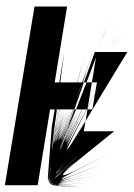

<svg xmlns="http://www.w3.org/2000/svg" viewBox="-32 -762 552 790"><path d="M324 -423H329Q336 -440 343 -458.5Q350 -477 358 -496L363 -526Q353 -499 343 -473.5Q333 -448 324 -423ZM182 -147Q182 -147 183 -152Q184 -157 185 -166Q188 -185 193.5 -221Q199 -257 208 -312H202Q201 -304 200 -296Q199 -288 198 -280.5Q197 -273 196 -266Q195 -259 194 -252.5Q193 -246 192.5 -240Q192 -234 191 -228Q190 -222 189.5 -217Q189 -212 188.5 -207Q188 -202 187.5 -197.5Q187 -193 186 -188.5Q185 -184 185 -180.5Q185 -177 184.5 -173.5Q184 -170 183.5 -167.5Q183 -165 183 -162.5Q183 -160 182 -153.5Q181 -147 182 -147ZM187 -163Q187 -163 193.5 -200Q200 -237 212 -312H208Q207 -305 206 -297.5Q205 -290 204 -283.5Q203 -277 202 -270.5Q201 -264 200 -258.5Q199 -253 198.5 -247Q198 -241 197 -236Q196 -231 195.5 -226Q195 -221 194 -216.5Q193 -212 192.5 -208Q192 -204 191.5 -200.5Q191 -197 190.5 -193.5Q190 -190 189.5 -187Q189 -184 189 -181.5Q189 -179 188.5 -176.5Q188 -174 187.5 -168.5Q187 -163 187 -163ZM190 -170Q191 -170 197.5 -205.5Q204 -241 217 -312H213Q212 -305 210.5 -298Q209 -291 208 -285Q207 -279 206 -272.5Q205 -266 204 -260.5Q203 -255 202.5 -249.5Q202 -244 201 -239Q200 -234 199.5 -229.5Q199 -225 198 -221Q197 -217 196.5 -213Q196 -209 195.5 -205.5Q195 -202 194.5 -198.5Q194 -195 193.5 -192Q193 -189 192.5 -186.5Q192 -184 192 -182Q192 -180 191 -175Q190 -170 190 -170ZM193 -174Q194 -174 201 -208.5Q208 -243 221 -312H217Q209 -266 203.5 -235Q198 -204 196 -189Q195 -183 194 -178.5Q193 -174 193 -174ZM196 -177Q197 -177 204 -211Q211 -245 225 -312H221Q211 -258 205 -225.5Q199 -193 197 -182Q197 -180 196.5 -178.5Q196 -177 196 -177ZM199 -180Q200 -180 207 -213Q214 -246 229 -312H225Q214 -255 207.5 -222.5Q201 -190 199 -182Q199 -181 199 -180.5Q199 -180 199 -180ZM202 -182Q202 -182 210 -214.5Q218 -247 233 -312H229Q217 -254 210 -222Q203 -190 202 -183Q202 -183 202 -182.5Q202 -182 202 -182ZM205 -183Q205 -183 213 -215.5Q221 -248 237 -312H233Q220 -254 213 -222Q206 -190 205 -184Q205 -184 204.5 -183.5Q204 -183 205 -183ZM207 -184Q208 -184 216 -216Q224 -248 241 -312H237Q223 -253 215.5 -221.5Q208 -190 207 -185Q207 -185 207 -184.5Q207 -184 207 -184ZM210 -185Q210 -185 219 -217Q228 -249 245 -312H241Q226 -253 218 -221.5Q210 -190 210 -186Q210 -185 210 -185Q210 -185 210 -185ZM212 -186Q213 -186 222 -217.5Q231 -249 249 -312H245Q229 -253 221 -221.5Q213 -190 212 -186Q212 -186 212 -186Q212 -186 212 -186ZM215 -186Q215 -186 224.5 -217.5Q234 -249 253 -312H249Q232 -252 223.5 -220.5Q215 -189 215 -186Q215 -186 214.5 -186Q214 -186 215 -186ZM216 -186 218 -194Q222 -205 230.5 -235Q239 -265 253 -312Q250 -302 247.5 -293Q245 -284 242.5 -275.5Q240 -267 237.5 -259.5Q235 -252 233 -245.5Q231 -239 229.5 -233Q228 -227 226.5 -221.5Q225 -216 222 -207.5Q219 -199 218 -194ZM217 -186Q218 -186 228 -217.5Q238 -249 258 -312H253Q236 -253 227 -221.5Q218 -190 217 -186Q217 -186 217 -186Q217 -186 217 -186ZM220 -186Q221 -186 231.5 -217.5Q242 -249 263 -312H258Q240 -252 230.5 -220.5Q221 -189 220 -186Q220 -186 220 -186Q220 -186 220 -186ZM223 -185Q224 -185 232 -207.5Q240 -230 255 -274Q258 -283 261 -292.5Q264 -302 268 -312H263Q244 -252 234 -220.5Q224 -189 223 -185Q223 -185 223 -185Q223 -185 223 -185ZM258 -282Q258 -282 258 -282Q258 -282 258 -282Q260 -289 262.5 -296.5Q265 -304 268 -312Q265 -304 262.5 -296.5Q260 -289 258 -282ZM267 -308Q267 -309 267.5 -310Q268 -311 268 -312Q268 -311 267.5 -310Q267 -309 267 -308ZM215 -157Q215 -157 216 -160.5Q217 -164 219 -170Q225 -187 237.5 -222.5Q250 -258 268 -312Q254 -271 243.5 -241Q233 -211 227 -191Q221 -174 218 -165.5Q215 -157 215 -157Q215 -157 215 -157Q215 -157 215 -157ZM215 -158Q215 -158 215 -158Q215 -158 215 -158Q215 -158 223.5 -182Q232 -206 249 -254Q253 -267 258 -281.5Q263 -296 268 -312Q247 -249 234 -211Q221 -173 216 -160Q216 -159 215.5 -158.5Q215 -158 215 -158ZM256 -274Q259 -283 262 -292.5Q265 -302 269 -312Q265 -302 262 -292.5Q259 -283 256 -274ZM246 -245Q251 -260 256.5 -276.5Q262 -293 269 -312Q265 -301 261.5 -290.5Q258 -280 254 -270Q252 -264 250 -257.5Q248 -251 246 -245ZM242 -233Q247 -249 254 -269Q261 -289 269 -312Q267 -305 264.5 -298.5Q262 -292 260 -286Q255 -273 251 -260.5Q247 -248 243 -237Q243 -236 242.5 -235Q242 -234 242 -233ZM239 -226Q245 -243 252.5 -264.5Q260 -286 269 -312Q261 -288 254 -268.5Q247 -249 241 -232Q241 -231 240.5 -229.5Q240 -228 239 -226ZM237 -218Q243 -236 251 -259.5Q259 -283 269 -312Q260 -286 252.5 -264Q245 -242 239 -225Q238 -223 237.5 -221Q237 -219 237 -218ZM233 -208Q240 -227 249 -253Q258 -279 269 -312Q259 -282 250.5 -258Q242 -234 236 -216Q235 -214 234.5 -212Q234 -210 233 -208ZM230 -199Q237 -218 247 -246.5Q257 -275 270 -312H269Q258 -278 248.5 -251.5Q239 -225 233 -206Q232 -204 231.5 -202.5Q231 -201 230 -199ZM241 -229Q247 -246 254 -267Q261 -288 270 -312Q266 -301 262.5 -290.5Q259 -280 255.5 -270.5Q252 -261 248 -249.5Q244 -238 241 -229ZM226 -186Q233 -205 244 -236.5Q255 -268 271 -312H270Q257 -274 246.5 -245Q236 -216 230 -196Q229 -194 228.5 -192Q228 -190 227 -189Q227 -188 226.5 -187Q226 -186 226 -186ZM226 -184Q226 -184 226 -184Q226 -184 226 -185Q233 -204 244.5 -236Q256 -268 271 -312Q255 -268 244 -236Q233 -204 226 -185Q226 -185 226 -185Q226 -185 226 -185Q226 -184 226 -184Q226 -184 226 -184ZM227 -186Q227 -187 228 -189Q229 -191 230 -194Q237 -214 247.5 -243.5Q258 -273 272 -312H271Q267 -300 263 -288.5Q259 -277 255.5 -267Q252 -257 248.5 -247.5Q245 -238 241 -226Q237 -214 233.5 -204Q230 -194 227 -186ZM232 -200Q236 -209 241.5 -224Q247 -239 255 -260Q259 -272 263.5 -285Q268 -298 273 -312H272Q268 -301 264.5 -291.5Q261 -282 258 -272.5Q255 -263 252 -254.5Q249 -246 245 -235.5Q241 -225 238 -216Q235 -207 232 -200ZM259 -273Q262 -280 264.5 -286.5Q267 -293 269 -301Q270 -304 271 -306.5Q272 -309 273 -312Q270 -302 266.5 -292.5Q263 -283 259 -273ZM234 -180Q235 -180 249 -213Q263 -246 291 -312H285Q260 -249 247.5 -216Q235 -183 234 -180Q234 -180 234 -180Q234 -180 234 -180ZM237 -177Q238 -177 253 -211Q268 -245 298 -312H291Q265 -247 251 -213.5Q237 -180 237 -177Q237 -177 237 -177Q237 -177 237 -177ZM239 -174Q240 -174 256.5 -208.5Q273 -243 305 -312H298Q269 -246 254.5 -211.5Q240 -177 239 -174Q239 -174 239 -174Q239 -174 239 -174ZM242 -169Q242 -169 260 -205Q278 -241 314 -312H306Q274 -243 258 -207.5Q242 -172 242 -169Q242 -169 241.5 -169Q241 -169 242 -169ZM244 -163Q245 -163 265 -200Q285 -237 324 -312H314Q279 -241 261.5 -203.5Q244 -166 243 -163Q243 -163 243 -163Q243 -163 244 -163ZM244 -147Q247 -147 265.5 -176.5Q284 -206 320 -264L328 -312H325Q286 -236 265.5 -195Q245 -154 244 -148Q244 -148 244 -147.5Q244 -147 244 -147ZM216 -158 217 -160Q218 -164 221 -173.5Q224 -183 230 -198Q232 -204 234.5 -211.5Q237 -219 240 -227Q237 -220 235 -213.5Q233 -207 231 -201.5Q229 -196 227 -191Q225 -186 223.5 -181.5Q222 -177 220 -171.5Q218 -166 217 -162ZM214 -149Q214 -149 218 -159.5Q222 -170 229 -190Q225 -178 221.5 -168.5Q218 -159 216 -153Q215 -151 215 -150Q215 -149 214 -149Q214 -149 214 -149Q214 -149 214 -149ZM216 -158V-159Q216 -160 217.5 -163.5Q219 -167 221 -172Q222 -175 223 -179Q224 -183 226 -187Q225 -184 224 -181Q223 -178 222 -175.5Q221 -173 220 -171Q219 -169 218.5 -167Q218 -165 217 -161.5Q216 -158 216 -158ZM215 -158Q215 -158 215.5 -158Q216 -158 216 -158Q217 -161 218.5 -166Q220 -171 222 -177L225 -185L221 -173Q218 -166 216.5 -162Q215 -158 215 -158Q215 -158 215 -158Q215 -158 215 -158ZM216 -157Q216 -157 218 -163.5Q220 -170 225 -184Q222 -176 220 -170Q218 -164 216 -159Q216 -158 216 -157.5Q216 -157 216 -157Q216 -157 216 -157Q216 -157 216 -157ZM198 -48Q198 -48 198.5 -48Q199 -48 200 -49Q209 -61 233 -92Q257 -123 296 -173Q255 -120 230.5 -89Q206 -58 199 -51Q198 -50 198 -49.5Q198 -49 198 -48Q198 -48 198 -48Q198 -48 198 -48ZM199 -43Q208 -54 231.5 -81.5Q255 -109 293 -153Q268 -124 249 -102Q230 -80 218 -66Q215 -63 212.5 -60Q210 -57 208 -54.5Q206 -52 203.5 -48.5Q201 -45 199 -43ZM205 -48Q208 -51 212.5 -55.5Q217 -60 223 -67Q235 -80 252 -98Q269 -116 291 -140Q278 -126 267 -114Q256 -102 246.5 -92Q237 -82 224.5 -68.5Q212 -55 205 -48ZM196 -36Q197 -37 201 -40.5Q205 -44 211 -50Q223 -62 242.5 -82Q262 -102 290 -130Q282 -122 275.5 -115Q269 -108 262.5 -102Q256 -96 250.5 -90Q245 -84 240 -79Q235 -74 229.5 -69Q224 -64 216.5 -56Q209 -48 204 -43Q199 -38 196 -36ZM195 -33Q195 -33 198 -35.5Q201 -38 207 -43Q218 -54 238.5 -73.5Q259 -93 289 -122Q281 -115 274 -108.5Q267 -102 261 -96Q255 -90 249 -84.5Q243 -79 238 -74Q233 -69 228.5 -64.5Q224 -60 215.5 -52.5Q207 -45 202 -40Q197 -35 195 -33ZM194 -31Q194 -31 196.5 -33Q199 -35 204 -39Q215 -49 236 -68.5Q257 -88 288 -116Q246 -78 223 -56.5Q200 -35 194 -31Q194 -31 194 -31Q194 -31 194 -31Q194 -31 194 -31Q194 -31 194 -31ZM194 -29Q194 -29 196 -31Q198 -33 203 -37Q213 -46 234 -64.5Q255 -83 287 -111Q246 -75 222.5 -54.5Q199 -34 194 -30Q194 -29 194 -29Q194 -29 194 -29Q194 -29 194 -29Q194 -29 194 -29ZM210 -5Q210 -5 210 -5Q210 -5 210 -5Q214 -6 218.5 -6.5Q223 -7 228 -7Q223 -7 218.5 -6.5Q214 -6 210 -5ZM213 -1Q213 -1 213 -1Q213 -1 212 -1Q218 -1 224.5 -1Q231 -1 239 -1Q232 -1 226 -1Q220 -1 213 -1ZM296 8Q252 5 227 3.5Q202 2 196 2Q190 2 187.5 1.5Q185 1 185 1Q185 1 185 1Q185 1 186 1Q188 1 192 1Q196 1 204 2Q213 2 238.5 3Q264 4 306 6Q254 4 227 3Q200 2 197 2Q196 2 196 2Q196 2 196 2Q196 2 201 2Q206 2 216 3Q226 4 240 4.5Q254 5 261.5 5.5Q269 6 277.5 6.5Q286 7 296 8ZM262 6Q237 5 220 4Q203 3 195 2Q194 2 194 2Q194 2 194 2Q194 2 194 2Q194 2 194 2Q194 2 194.5 2Q195 2 196 2Q206 3 225 4Q244 5 262 6ZM229 -183Q229 -183 229 -183Q229 -183 229 -183Q229 -184 229.5 -185.5Q230 -187 231 -190Q239 -213 251 -246.5Q263 -280 275 -312H279Q254 -248 241.5 -215.5Q229 -183 229 -183ZM360 -574ZM359 -574H358ZM359 -571 360 -573ZM359 -569 360 -570 359 -569ZM359 -566V-567L360 -569L359 -567ZM355 -565ZM358 -562 359 -564V-565V-564ZM354 -562V-564ZM366 -561V-562L367 -564L366 -562ZM363 -554 364 -555ZM341 -520 342 -523 341 -520ZM329 -423H338Q341 -431 344.5 -439.5Q348 -448 352 -457L358 -496Q351 -477 343.5 -459Q336 -441 329 -423ZM321 -467V-468L322 -469L321 -468ZM346 -421Q346 -422 346 -422.5Q346 -423 347 -423H346ZM366 -418 367 -423H357Q370 -452 385 -484Q400 -516 414 -548H429Q412 -512 396 -479.5Q380 -447 366 -418ZM313 -423Q324 -451 335 -482.5Q346 -514 358 -548H359Q347 -514 336 -483.5Q325 -453 314 -423ZM329 -321Q336 -334 343.5 -348Q351 -362 359 -378L366 -418Q357 -401 349.5 -385.5Q342 -370 335 -354ZM328 -312H348L359 -377Q351 -361 343.5 -347Q336 -333 329 -319ZM255 -274Q256 -276 256.5 -277.5Q257 -279 257 -281Q260 -288 262.5 -296Q265 -304 268 -312Q264 -302 261 -292.5Q258 -283 255 -274ZM215 -157Q215 -157 215 -157Q215 -157 215 -157V-158Q216 -161 218.5 -168Q221 -175 224.5 -185.5Q228 -196 230.5 -202.5Q233 -209 235.5 -216Q238 -223 240.5 -230.5Q243 -238 245.5 -246.5Q248 -255 251.5 -264Q255 -273 258 -283Q258 -283 258 -282.5Q258 -282 258 -282Q257 -280 256 -278Q255 -276 255 -273L237 -223Q226 -190 220.5 -173.5Q215 -157 215 -157ZM215 -157 218 -167Q221 -174 224 -183.5Q227 -193 229.5 -200Q232 -207 234.5 -215Q237 -223 240.5 -232.5Q244 -242 247.5 -252.5Q251 -263 255 -274Q255 -274 255 -274Q255 -274 255 -274Q240 -230 230.5 -202.5Q221 -175 217 -164ZM243 -238Q244 -240 244.5 -242Q245 -244 246 -246L247 -248L246 -246Q246 -244 245 -242.5Q244 -241 244 -239Q244 -239 243.5 -238.5Q243 -238 243 -238ZM216 -158Q216 -158 223 -178.5Q230 -199 244 -239Q244 -241 244.5 -242.5Q245 -244 246 -245Q236 -216 229 -195.5Q222 -175 218 -164Q217 -161 216.5 -159.5Q216 -158 216 -158Q216 -158 216 -158Q216 -158 216 -158ZM230 -197Q232 -204 235 -212Q238 -220 241 -229Q238 -220 235.5 -212.5Q233 -205 230 -198Q230 -198 230 -197.5Q230 -197 230 -197ZM227 -189Q228 -191 228.5 -192.5Q229 -194 230 -196Q231 -200 232.5 -204.5Q234 -209 236 -214Q234 -207 232 -201.5Q230 -196 228 -191Q228 -191 227.5 -190.5Q227 -190 227 -189ZM240 -206Q246 -224 257.5 -254Q269 -284 279 -312H281Q268 -280 258 -253.5Q248 -227 240 -206ZM216 -156Q216 -156 219 -165Q222 -174 228 -191Q228 -192 228.5 -193.5Q229 -195 230 -197Q223 -176 219.5 -166Q216 -156 215 -156Q215 -156 215.5 -156Q216 -156 216 -156ZM215 -155Q215 -155 216.5 -158.5Q218 -162 220 -168Q222 -173 223.5 -178Q225 -183 227 -189Q227 -189 227 -189Q227 -189 227 -189Q221 -172 218 -163.5Q215 -155 215 -155Q215 -155 215 -155Q215 -155 215 -155ZM194 -28Q194 -28 195.5 -29.5Q197 -31 201 -34Q208 -40 222 -52Q236 -64 256 -82L287 -108L250 -76Q226 -56 212 -44Q198 -32 194 -29Q194 -28 194 -28Q194 -28 194 -28Q194 -28 194 -28Q194 -28 194 -28ZM193 -27Q193 -27 194.5 -28Q196 -29 199 -32Q205 -37 219 -49Q233 -61 255 -79L286 -105L250 -75Q226 -55 212 -43Q198 -31 194 -28Q194 -28 193.5 -27.5Q193 -27 193 -27Q193 -27 193 -27Q193 -27 193 -27ZM193 -27Q193 -27 193.5 -27.5Q194 -28 196 -29Q201 -33 215 -45Q229 -57 252 -76L286 -104L251 -75Q228 -55 214 -43.5Q200 -32 195 -28Q194 -27 193.5 -27Q193 -27 193 -27Q193 -27 193 -27Q193 -27 193 -27ZM193 -26Q193 -26 193 -26Q193 -26 193 -26Q195 -28 208.5 -39.5Q222 -51 248 -71L286 -103L255 -77Q234 -60 220 -48.5Q206 -37 199 -31Q196 -29 194.5 -27.5Q193 -26 193 -26Q193 -26 193 -26Q193 -26 193 -26ZM193 -26Q193 -26 206 -37Q219 -48 246 -69L279 -96L250 -73Q226 -53 212 -41.5Q198 -30 194 -27Q193 -26 193 -26Q193 -26 193 -26Q193 -26 193 -26Q193 -26 193 -26ZM232 -58 234 -60Q235 -61 236 -61.5Q237 -62 238 -63L240 -65L250 -73Q256 -78 261.5 -82.5Q267 -87 273 -92L277 -96L270 -90Q263 -84 256 -78.5Q249 -73 243 -68ZM233 -59Q241 -66 251 -74Q261 -82 271 -90L272 -91L261 -82Q258 -80 255.5 -77.5Q253 -75 250 -73L240 -65L238 -63Q237 -62 235.5 -61Q234 -60 233 -59ZM258 -283Q260 -289 262 -294.5Q264 -300 266 -307Q267 -308 267.5 -309.5Q268 -311 268 -312Q265 -304 262.5 -297Q260 -290 258 -283ZM196 -29Q197 -30 198 -30.5Q199 -31 199 -31Q202 -34 207 -38Q212 -42 215.5 -45Q219 -48 223.5 -51.5Q228 -55 233 -59Q219 -48 210 -40.5Q201 -33 196 -29ZM194 -27Q194 -27 195 -27.5Q196 -28 196 -29Q199 -31 204 -35.5Q209 -40 213 -43Q217 -46 221.5 -50Q226 -54 232 -58Q219 -48 211 -41Q203 -34 198 -30ZM192 -26H193Q193 -26 194 -27Q195 -28 196 -29Q196 -29 196 -29Q196 -29 196 -29Q195 -28 194 -27Q193 -26 193 -26ZM191 -1Q185 -1 182 -1Q179 -1 179 -1Q179 -2 183 -2.5Q187 -3 188.5 -3Q190 -3 192.5 -3.5Q195 -4 197.5 -4Q200 -4 203 -4.5Q206 -5 210 -5Q210 -5 210 -5Q210 -5 211 -5Q218 -5 252 -8Q286 -11 347 -17Q276 -10 241 -7Q206 -4 206 -3Q206 -3 207 -3Q208 -3 210 -3Q219 -3 251 -4.5Q283 -6 336 -8Q270 -5 237 -3.5Q204 -2 204 -1Q203 -1 205.5 -1Q208 -1 212 -1Q206 -1 200.5 -1Q195 -1 191 -1ZM315 3Q267 2 239 1.5Q211 1 202 1Q200 1 199 1Q198 1 198 1Q198 1 198.5 1Q199 1 200 1Q191 1 186.5 0.5Q182 0 182 0Q182 0 186 0Q190 0 192 0Q194 0 196 0Q198 0 201 -0.5Q204 -1 207 -1Q210 -1 213 -1Q215 -1 217 -1Q219 -1 222 -1Q236 -1 262 -1Q288 -1 326 -2Q263 -1 232 -0.5Q201 0 201 0Q201 1 229.5 1.5Q258 2 315 3ZM251 3Q235 3 223.5 2.5Q212 2 204 2Q203 2 202 1.5Q201 1 200 1Q209 2 221.5 2.5Q234 3 251 3ZM274 8 238 5Q235 5 231.5 5Q228 5 225 4.5Q222 4 219.5 4Q217 4 214.5 3.5Q212 3 206.5 3Q201 3 197.5 2.5Q194 2 192.5 2Q191 2 191 2Q196 2 208.5 3Q221 4 242 5ZM286 8Q239 5 215 3.5Q191 2 191 2Q191 2 191 2Q191 2 191 2Q191 2 191 2Q191 2 191 2Q189 2 188.5 2Q188 2 188 2Q188 2 188 2Q188 2 188 2Q188 2 190 2Q192 2 195 2Q200 2 223 3.5Q246 5 286 8Q251 6 229 4.5Q207 3 198 2H192H198Q207 3 229 4.5Q251 6 286 8ZM359 -548Q370 -579 382.5 -613.5Q395 -648 408 -685L425 -730L408 -685Q395 -649 383 -615Q371 -581 359 -548ZM315 -423H314Q324 -451 335 -482Q346 -513 359 -548H361Q349 -514 338 -483.5Q327 -453 315 -423ZM275 -312Q284 -336 294 -364Q304 -392 315 -423Q304 -393 294.5 -366Q285 -339 275 -312ZM338 -423H346L352 -457Q348 -448 344.5 -439.5Q341 -431 338 -423ZM414 -548Q425 -572 437 -597.5Q449 -623 462 -650L474 -676L462 -650Q449 -623 437.5 -598Q426 -573 414 -548ZM238 -210Q244 -227 254 -256Q264 -285 274 -312H275Q263 -280 254 -254.5Q245 -229 238 -210ZM274 -312H273Q282 -336 292.5 -365Q303 -394 314 -423Q302 -391 292 -363Q282 -335 274 -312ZM268 -312Q270 -318 272 -324Q274 -330 276 -337L283 -358L276 -337Q274 -330 272 -324Q270 -318 268 -312ZM361 -548 363 -554ZM321 -423H315Q326 -451 337.5 -482.5Q349 -514 361 -548H368Q356 -514 344.5 -483.5Q333 -453 321 -423ZM279 -312Q288 -335 298.5 -363Q309 -391 321 -423Q310 -392 299.5 -365.5Q289 -339 279 -312ZM448 -548Q456 -563 464.5 -579Q473 -595 482 -612L489 -625L482 -612Q473 -596 465 -580Q457 -564 448 -548ZM272 -323Q272 -324 272 -324.5Q272 -325 273 -325Q280 -347 288.5 -371.5Q297 -396 306 -423Q297 -395 288 -370Q279 -345 272 -323ZM268 -312Q276 -336 285.5 -364Q295 -392 306 -423Q295 -392 285.5 -364Q276 -336 268 -312ZM286 -362Q291 -376 296 -391.5Q301 -407 307 -423Q301 -408 296 -393.5Q291 -379 287 -366Q287 -365 286.5 -364Q286 -363 286 -362ZM247 -249 252 -263Q256 -274 260 -286.5Q264 -299 269 -312Q264 -299 260 -286.5Q256 -274 252 -263ZM236 -214Q242 -232 250.5 -256.5Q259 -281 270 -312Q260 -282 251 -257.5Q242 -233 236 -214ZM269 -312Q277 -336 286.5 -364Q296 -392 307 -423Q296 -392 286.5 -364Q277 -336 269 -312ZM368 -548Q380 -578 392.5 -611.5Q405 -645 419 -681L435 -723L419 -681Q406 -646 393.5 -613Q381 -580 368 -548ZM270 -312Q278 -336 288 -364Q298 -392 309 -423Q298 -392 288 -364Q278 -336 270 -312ZM358 -496Q363 -508 368 -521Q373 -534 379 -548Q373 -534 368 -521Q363 -508 358 -496ZM352 -457Q360 -478 369.5 -500.5Q379 -523 390 -548Q379 -523 370 -500.5Q361 -478 352 -457ZM340 -388Q344 -396 348 -405Q352 -414 357 -423H347Q346 -422 346 -421.5Q346 -421 346 -421ZM429 -548Q439 -568 450 -590Q461 -612 472 -635L479 -650L472 -635Q461 -612 450.5 -590.5Q440 -569 429 -548ZM347 -423Q359 -451 372.5 -482Q386 -513 401 -548Q386 -513 372.5 -482Q359 -451 347 -423ZM-12 0 110 -735H244L193 -423H212L232 -545Q227 -511 223.5 -481Q220 -451 216 -423H225Q230 -457 235.5 -496Q241 -535 248 -578L256 -634L248 -578Q241 -535 235.5 -496Q230 -457 225 -423H231Q237 -461 244.5 -505Q252 -549 260 -599L271 -666L260 -599Q252 -549 244.5 -505Q237 -461 231 -423H237Q244 -464 252.5 -511.5Q261 -559 271 -613L284 -687L271 -613Q261 -559 252.5 -511.5Q244 -464 237 -423H242Q253 -480 266.5 -550Q280 -620 296 -703Q280 -620 266.5 -550Q253 -480 242 -423H248Q257 -467 267.5 -519Q278 -571 291 -631L308 -714L291 -631Q278 -571 267.5 -519Q257 -467 248 -423H253Q263 -468 275 -521.5Q287 -575 300 -637L319 -723L300 -637Q287 -575 275 -521.5Q263 -468 253 -423H259Q269 -469 282 -523.5Q295 -578 309 -642L330 -730L309 -642Q295 -578 282 -523.5Q269 -469 259 -423H264Q275 -470 288.5 -525.5Q302 -581 318 -645L340 -735L318 -645Q302 -581 288.5 -525.5Q275 -470 264 -423H269Q281 -470 295.5 -526Q310 -582 327 -648L350 -739L327 -648Q310 -582 295.5 -526Q281 -470 269 -423H275Q287 -470 302.5 -526.5Q318 -583 335 -649L360 -739L335 -649Q318 -583 302.5 -526.5Q287 -470 275 -423H280Q293 -470 309 -527Q325 -584 344 -650L370 -742L344 -650Q325 -584 309 -527Q293 -470 280 -423H285Q299 -470 316 -527Q333 -584 352 -650L378 -739L352 -650Q333 -584 316 -527Q299 -470 286 -423Q299 -470 316 -527Q333 -584 352 -650L378 -739L352 -650Q333 -584 316 -527Q299 -470 286 -423H292Q307 -470 324.5 -527Q342 -584 363 -650L391 -741L363 -650Q342 -584 324.5 -527Q307 -470 292 -423H299Q315 -470 333.5 -526.5Q352 -583 373 -649L403 -739L373 -649Q352 -583 333.5 -526.5Q315 -470 299 -423H306Q313 -445 321.5 -468.5Q330 -492 338 -518L347 -544L338 -518Q330 -492 321.5 -468.5Q313 -445 306 -423Q313 -444 321 -467Q329 -490 337 -515L349 -548L337 -515Q329 -490 321 -467Q313 -444 306 -423Q314 -445 322 -469Q330 -493 339 -519L353 -561L339 -519Q330 -493 322 -469Q314 -445 306 -423Q313 -444 321 -466Q329 -488 337 -512L354 -562L337 -512Q329 -488 321 -466Q313 -444 306 -423Q314 -445 322 -469Q330 -493 339 -519L354 -561L339 -519Q330 -493 322 -469Q314 -445 306 -423Q328 -486 355 -565Q382 -644 415 -739Q382 -644 355 -565Q328 -486 307 -423Q313 -443 320.5 -464.5Q328 -486 336 -509L352 -554L336 -509Q328 -486 320.5 -464.5Q313 -443 307 -423Q314 -445 322.5 -469.5Q331 -494 340 -520L357 -569L340 -520Q331 -494 322.5 -469.5Q314 -445 307 -423Q315 -445 323 -469.5Q331 -494 340 -520L356 -566L340 -520Q331 -494 323 -469.5Q315 -445 307 -423Q317 -452 328 -484Q339 -516 351 -551L353 -555L351 -551Q339 -516 328 -484Q317 -452 307 -423Q311 -434 315 -445.5Q319 -457 323 -470L338 -511L323 -470Q319 -457 315 -445.5Q311 -434 307 -423Q315 -445 323.5 -469.5Q332 -494 341 -520L355 -562L341 -520Q332 -494 323.5 -469.5Q315 -445 307 -423Q315 -445 323.5 -469.5Q332 -494 341 -520L355 -562L341 -520Q332 -494 323.5 -469.5Q315 -445 308 -423Q315 -445 323.5 -469.5Q332 -494 341 -520L350 -546L341 -520Q332 -494 323.5 -469.5Q315 -445 308 -423Q315 -445 323.5 -469Q332 -493 341 -519L359 -571L341 -519Q332 -493 323.5 -469Q315 -445 308 -423Q316 -445 324 -469Q332 -493 341 -518L357 -563L341 -518Q332 -493 324 -469Q316 -445 308 -423Q316 -445 324 -468.5Q332 -492 341 -517L359 -569L341 -517Q332 -492 324 -468.5Q316 -445 309 -423Q318 -450 328.5 -479.5Q339 -509 350 -541L360 -570L350 -541Q339 -509 328.5 -479.5Q318 -450 309 -423Q316 -444 324.5 -467.5Q333 -491 341 -516L359 -566L341 -516Q333 -491 324.5 -467.5Q316 -444 309 -423H310Q317 -444 325 -466.5Q333 -489 341 -513L358 -562L341 -513Q333 -489 325 -466.5Q317 -444 310 -423Q321 -454 333 -488Q345 -522 359 -559L364 -574L359 -559Q345 -522 333 -488Q321 -454 310 -423H312Q322 -452 333.5 -485Q345 -518 358 -554L362 -565L358 -554Q345 -518 333.5 -485Q322 -452 312 -423H313Q323 -451 334 -481.5Q345 -512 357 -546L364 -564L357 -546Q345 -512 334 -481.5Q323 -451 313 -423Q302 -392 292 -364Q282 -336 273 -312Q272 -309 271 -306Q270 -303 269 -301Q263 -284 257.5 -269Q252 -254 248 -241Q231 -194 222.5 -170.5Q214 -147 214 -146Q214 -146 214 -146Q214 -146 214 -146Q214 -146 220 -162Q226 -178 238 -210Q235 -203 233.5 -198Q232 -193 231 -190Q222 -165 217.5 -152Q213 -139 213 -138Q213 -138 213 -138Q213 -138 213 -138Q213 -138 220 -155Q227 -172 240 -206Q236 -195 234 -189Q232 -183 232 -182Q232 -182 232 -182Q232 -182 232 -182Q232 -182 245.5 -214.5Q259 -247 285 -312H281Q290 -336 301 -364Q312 -392 324 -423H321Q332 -451 343.5 -482Q355 -513 368 -548H379Q394 -587 411.5 -631Q429 -675 448 -723Q429 -675 411.5 -631Q394 -587 379 -548H390Q405 -585 422.5 -627Q440 -669 459 -714Q440 -669 422.5 -627Q405 -585 390 -548H401Q417 -583 434 -621.5Q451 -660 469 -702Q451 -660 434 -621.5Q417 -583 401 -548H414Q398 -513 384 -482Q370 -451 357 -423Q352 -414 348 -405Q344 -396 340 -387L335 -355Q342 -370 349.5 -385.5Q357 -401 366 -418Q380 -447 396.5 -480.5Q413 -514 429 -548H448Q423 -499 400.5 -456.5Q378 -414 359 -378V-377Q378 -414 400.5 -456.5Q423 -499 448 -548H492Q436 -456 393 -385Q350 -314 320 -264L313 -222H438Q333 -138 280.5 -95Q228 -52 227 -43Q227 -42 227.5 -41.5Q228 -41 230 -41Q239 -41 285 -63.5Q331 -86 413 -128Q317 -79 269.5 -54.5Q222 -30 222 -27Q222 -27 222 -26.5Q222 -26 223 -26Q229 -26 272.5 -42.5Q316 -59 397 -89Q307 -55 263 -38Q219 -21 218 -19Q218 -19 218.5 -19Q219 -19 219 -19Q225 -19 266 -30Q307 -41 383 -63Q299 -39 257 -27Q215 -15 215 -13Q215 -13 215 -13Q215 -13 216 -13Q222 -13 260.5 -21Q299 -29 370 -43Q291 -27 251.5 -18.5Q212 -10 212 -9Q212 -9 212 -9Q212 -9 213 -9Q219 -9 255.5 -14Q292 -19 358 -28Q283 -18 246 -12.5Q209 -7 209 -6Q209 -6 209 -5.5Q209 -5 210 -5Q197 -4 189.5 -3.5Q182 -3 179 -3Q178 -3 177 -3Q176 -3 176 -3Q177 -4 187 -7Q197 -10 217 -16Q199 -11 188.5 -8Q178 -5 175 -5Q174 -5 174 -5Q174 -5 174 -6Q174 -7 182.5 -12.5Q191 -18 207 -27Q192 -18 183 -13Q174 -8 172 -8Q172 -8 171.5 -8.5Q171 -9 171 -9Q172 -11 178.5 -19Q185 -27 197 -41Q185 -27 178 -19.5Q171 -12 169 -12Q169 -12 169 -12.5Q169 -13 169 -14Q170 -18 174.5 -29.5Q179 -41 188 -60Q179 -40 174 -29Q169 -18 167 -18Q167 -18 167 -20Q167 -22 167 -26Q168 -32 170.5 -41.5Q173 -51 176 -65L180 -86L174 -60Q171 -43 168.5 -34Q166 -25 165 -25Q164 -25 166.5 -49Q169 -73 174 -123Q170 -88 168 -67Q166 -46 165 -43Q165 -42 165 -42Q165 -42 165 -42Q165 -42 166 -53Q167 -64 169 -88Q171 -112 174 -149.5Q177 -187 181 -240L193 -312H174L123 0Z"/></svg>

Font: Iosevka Curly Heavy Oblique
Style: Regular
Weight: 900
Italic angle: -9°
Monospace: yes
Designer: Belleve Invis
Foundry: Belleve Invis
Version: Version 11.1.0; ttfautohint (v1.8.3)